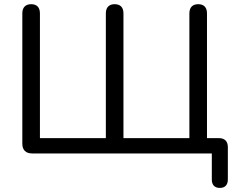

<svg xmlns="http://www.w3.org/2000/svg" viewBox="-20 -732 1130 916"><path d="M1029 164.5Q1010 164.5 1000.2 154Q990.5 143.5 990.5 124.5V0H133Q110.5 0 98.5 -12Q86.5 -24 86.5 -46.5V-668Q86.5 -689.5 97.5 -700.8Q108.5 -712 128.5 -712Q149 -712 159.8 -700.8Q170.5 -689.5 170.5 -668V-73H485V-668Q485 -689.5 496 -700.8Q507 -712 527 -712Q547.5 -712 558.2 -700.8Q569 -689.5 569 -668V-73H883.5V-668Q883.5 -689.5 894.5 -700.8Q905.5 -712 925.5 -712Q946 -712 956.8 -700.8Q967.5 -689.5 967.5 -668V-34.5L929 -73H1024.5Q1045 -73 1056 -62Q1067 -51 1067 -30.5V124.5Q1067 143.5 1057.2 154Q1047.5 164.5 1029 164.5Z"/></svg>

Font: Nunito ExtraLight
Style: Regular
Weight: 200
Designer: Vernon Adams
Foundry: Vernon Adams
Version: Version 3.602;April 4, 2023;FontCreator 14.0.0.2856 64-bit